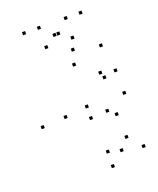

<svg xmlns="http://www.w3.org/2000/svg" viewBox="-173 -1051 966 1176"><g transform="rotate(-20 310.0 -463.5)"><path d="M587.7 -29.4V-49.4H567.7V-29.4ZM587.7 -376.1V-396.1H567.7V-376.1ZM343.6 -376.1V-396.1H323.6V-376.1ZM343.6 -300.7V-320.7H323.6V-300.7ZM499.5 -269.4V-289.4H479.5V-269.4ZM452.5 -308.7V-328.7H432.5V-308.7ZM452.5 -51.7V-71.7H432.5V-51.7ZM508.2 -118V-138H488.2V-118ZM370.2 -72.3V-92.3H350.2V-72.3ZM199.5 -360.2V-380.2H179.5V-360.2ZM358.1 -643.9V-663.9H338.1V-643.9ZM492 -542.6V-562.6H472V-542.6ZM505.9 -507V-527H485.9V-507ZM584.4 -523.9V-543.9H564.4V-523.9ZM552.8 -698.2V-718.2H532.8V-698.2ZM382.3 -732.4V-752.4H362.3V-732.4ZM46.5 -349.7V-369.7H26.5V-349.7ZM368.6 21.6V1.6H348.6V21.6ZM232.8 -929.4V-949.4H212.8V-929.4ZM332.3 -855.8V-875.8H312.3V-855.8ZM307.7 -855.8V-875.8H287.7V-855.8ZM407.2 -929.4V-949.4H387.2V-929.4ZM503.9 -929.4V-949.4H483.9V-929.4ZM405.2 -802.5V-822.5H385.2V-802.5ZM234.8 -802.5V-822.5H214.8V-802.5ZM136.1 -929.4V-949.4H116.1V-929.4Z"/></g></svg>

Font: Monaspace Xenon Dots Var
Style: Regular
Weight: 400
Designer: Riley Cran and the Lettermatic Team
Version: Version 1.100 (Monaspace Xenon Dots)